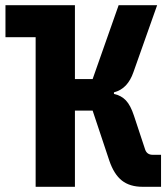

<svg xmlns="http://www.w3.org/2000/svg" viewBox="-20 -718 640 738"><path d="M117 -575H1V-698H268V-414H336L436 -698H584L493 -441Q482 -409 463.5 -389.5Q445 -370 418 -363V-357Q446 -351 464 -332Q482 -313 495 -273L538 -143Q545 -123 567 -123H599V0H528Q479 0 448.5 -24Q418 -48 400 -101L336 -293H268V0H117Z"/></svg>

Font: iA Writer Duo V
Style: Regular
Weight: 400
Designer: Mike Abbink, Paul van der Laan, Pieter van Rosmalen, Oliver Reichenstein
Foundry: Information Architects Inc.
Version: Version 2.000